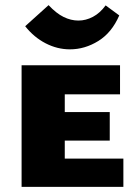

<svg xmlns="http://www.w3.org/2000/svg" viewBox="-20 -727 535 747"><path d="M64 0V-473H232V0ZM130 0V-110H460V0ZM130 -180V-291H407V-180ZM130 -360V-473H447V-360ZM252 -535Q203 -535 157.5 -558.5Q112 -582 78 -625L169 -707Q199 -675 227.5 -661Q256 -647 285 -647Q314 -647 341.5 -661.5Q369 -676 391 -706L444 -667Q415 -600 362.5 -567.5Q310 -535 252 -535Z"/></svg>

Font: Ysabeau SC Black
Style: Regular
Weight: 900
Designer: Christian Thalmann (Catharsis Fonts)
Version: Version 2.001;gftools[0.9.30]; featfreeze: smcp